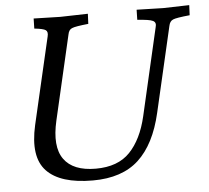

<svg xmlns="http://www.w3.org/2000/svg" viewBox="-52 -768 908 836"><g transform="rotate(-5 402.5 -350.5)"><path d="M691 -709 805 -712 803 -668Q743 -662 730 -656Q715 -650 711 -629L625 -257Q594 -122 521.5 -55Q449 12 321 12Q179 12 119.5 -50.5Q60 -113 91 -250L179 -630Q184 -650 173.5 -657.5Q163 -665 124 -669L125 -713L241 -710L362 -713L360 -669Q302 -663 289 -657Q274 -652 270 -630L185 -262Q159 -150 199 -94Q239 -38 338 -38Q435 -38 487.5 -93Q540 -148 563 -247L651 -629Q654 -639 652 -646Q650 -653 642 -657Q634 -661 617.5 -663.5Q601 -666 574 -668L575 -712Z"/></g></svg>

Font: Lusitana
Style: Italic
Weight: 400
Italic angle: -12°
Designer: Ana Paula Megda
Foundry: Ana Paula Megda
Version: Version 1.000; ttfautohint (v1.1) -l 8 -r 50 -G 200 -x 14 -D